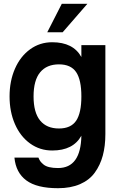

<svg xmlns="http://www.w3.org/2000/svg" viewBox="-20 -760 629 1000"><path d="M287.1 -424.8Q223.1 -424.8 189 -383.3Q154.8 -341.8 154.8 -257.8Q154.8 -173.8 189 -132.3Q223.1 -90.8 287.1 -90.8Q349.1 -90.8 376.5 -131.1Q403.8 -171.4 403.8 -257.8Q403.8 -344.2 376.5 -384.5Q349.1 -424.8 287.1 -424.8ZM403.8 -53.2Q361.3 23.9 252 23.9Q187.5 23.9 136.7 -12.7Q85.9 -49.3 57.9 -113.5Q29.8 -177.7 29.8 -257.8Q29.8 -337.9 57.9 -402.1Q85.9 -466.3 136.7 -503.2Q187.5 -540 252 -540Q361.3 -540 403.8 -462.9V-524.9H528.8V-62Q528.8 0.5 515.4 50.3Q502 100.1 473.6 139.2Q445.3 178.2 396.7 199.2Q348.1 220.2 282.2 220.2Q171.9 220.2 117.2 179.7Q62.5 139.2 55.2 61H180.2Q184.6 72.3 190.2 80.1Q195.8 87.9 206.8 96.9Q217.8 106 236.8 110.6Q255.9 115.2 282.2 115.2Q400.9 115.2 403.8 -53.2ZM301.8 -740.2H435.1L306.2 -591.8H226.1Z"/></svg>

Font: Miedinger*
Style: Bold
Weight: 700
Version: Version 001.000